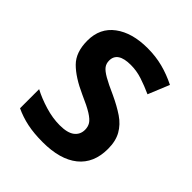

<svg xmlns="http://www.w3.org/2000/svg" viewBox="-162 -655 768 768"><g transform="rotate(45 221.5 -271.5)"><path d="M406 -156Q406 -75 353 -32.5Q300 10 202 10Q152 10 114 2Q76 -6 42 -22V-130Q76 -112 119 -99Q162 -86 202 -86Q246 -86 266.5 -102Q287 -118 287 -145Q287 -162 279 -175Q271 -188 248 -202.5Q225 -217 179 -237Q112 -267 76.5 -302.5Q41 -338 41 -404Q41 -475 93.5 -514Q146 -553 233 -553Q279 -553 319.5 -542.5Q360 -532 400 -512L363 -422Q330 -437 298 -447.5Q266 -458 233 -458Q159 -458 159 -409Q159 -392 168 -380Q177 -368 200.5 -354.5Q224 -341 267 -322Q310 -302 341 -281Q372 -260 389 -230Q406 -200 406 -156Z"/></g></svg>

Font: Noto Sans Arabic UI SmCn SmBd
Style: Regular
Weight: 600
Width: 4
Designer: Monotype Design Team, Nadine Chahine and Nizar Qandah
Foundry: Monotype Imaging Inc.
Version: Version 2.010; ttfautohint (v1.8.4.7-5d5b)